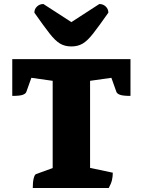

<svg xmlns="http://www.w3.org/2000/svg" viewBox="-20 -935 710 955"><path d="M143 0Q143 -29 147.5 -47.5Q152 -66 159 -69L242 -99V-533L136 -548L111 -478Q108 -469 93.5 -463.5Q79 -458 41 -458V-641H629V-458Q592 -458 577 -463.5Q562 -469 559 -478L534 -548L428 -533V-100L541 -76Q541 -57 537 -39.5Q533 -22 521 0ZM335 -704Q303 -704 279 -718Q255 -732 226.5 -768.5Q198 -805 151 -872Q151 -890 164 -902.5Q177 -915 196 -915L335 -825L474 -915Q493 -915 506 -902.5Q519 -890 519 -872Q472 -805 443.5 -768.5Q415 -732 391 -718Q367 -704 335 -704Z"/></svg>

Font: Petrona Black
Style: Regular
Weight: 900
Designer: Ringo R. Seeber
Foundry: Ringo R. Seeber
Version: Version 2.001; ttfautohint (v1.8.3)